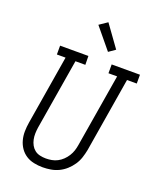

<svg xmlns="http://www.w3.org/2000/svg" viewBox="-175 -1075 971 1186"><g transform="rotate(20 311.0 -482.5)"><path d="M252 8Q222 8 193.5 2Q165 -4 142 -19Q119 -34 103.5 -56.5Q88 -79 80.5 -106.5Q73 -134 73.5 -163.5Q74 -193 79 -223L154 -677H97V-735H283L284 -677H219L142 -213Q139 -193 138.5 -173Q138 -153 142 -134Q146 -115 155 -98.5Q164 -82 178.5 -70.5Q193 -59 212.5 -54.5Q232 -50 252 -50Q271 -50 290.5 -53.5Q310 -57 328 -66.5Q346 -76 361 -90.5Q376 -105 387 -122.5Q398 -140 404 -158.5Q410 -177 413 -196L493 -677H436V-735H622V-677H558L477 -187Q472 -161 463.5 -135Q455 -109 439.5 -86Q424 -63 403 -44Q382 -25 357 -13Q332 -1 305 3.5Q278 8 252 8ZM388 -800 275 -937 328 -973 431 -830Z"/></g></svg>

Font: Iosevka HT Light Extended
Style: Italic
Weight: 300
Width: 7
Italic angle: -9°
Monospace: yes
Designer: Belleve Invis
Foundry: Belleve Invis
Version: Version 32.3.0; ttfautohint (v1.8.4)